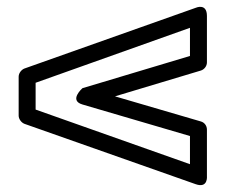

<svg xmlns="http://www.w3.org/2000/svg" viewBox="-20 -586 672 566"><path d="M223 -278 540 -185V-102L85 -263V-342L540 -504V-421L223 -326C223 -326 182 -290 223 -278ZM319 -302 572 -378C582 -381 590 -391 590 -402V-539C590 -578 557 -563 557 -563L52 -384C44 -381 35 -371 35 -360V-245C35 -236 42 -225 52 -221L557 -43C594 -30 590 -67 590 -67V-204C590 -215 583 -225 572 -228Z"/></svg>

Font: Asimov
Style: XWidOu
Weight: 500
Designer: Google
Version: Version 2.000980; 2014